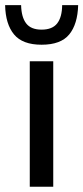

<svg xmlns="http://www.w3.org/2000/svg" viewBox="-28 -712 318 732"><path d="M85.5 0V-478.5H175V0ZM130.5 -541.5Q58 -541.5 25.5 -580.8Q-7 -620 -8.5 -692.5H52.5Q53.5 -646.5 71.8 -622.8Q90 -599 130.5 -599Q171.5 -599 190 -622.8Q208.5 -646.5 209 -692.5H270Q268 -620 236 -580.8Q204 -541.5 130.5 -541.5Z"/></svg>

Font: Anek Latin Expanded
Style: Regular
Weight: 400
Width: 7
Designer: Yesha Goshar
Foundry: Ek Type
Version: Version 1.003